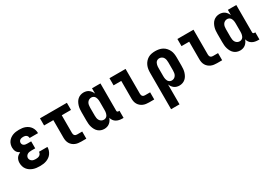

<svg xmlns="http://www.w3.org/2000/svg" viewBox="21 -1381 3457 2448"><g transform="rotate(-30 1750.0 -156.5)"><path d="M248 8Q223 8 198 5Q173 2 149.5 -6.5Q126 -15 105.5 -29Q85 -43 70 -63Q55 -83 48 -107.5Q41 -132 41 -157Q41 -175 45.5 -193Q50 -211 60 -226.5Q70 -242 85 -253Q100 -264 117 -272Q103 -280 91 -290Q79 -300 71.5 -313.5Q64 -327 60.5 -342.5Q57 -358 57 -374Q57 -397 63.5 -419.5Q70 -442 83.5 -460.5Q97 -479 116 -492.5Q135 -506 156.5 -514Q178 -522 201 -525Q224 -528 247 -528Q271 -528 294 -525Q317 -522 338.5 -513.5Q360 -505 378.5 -491Q397 -477 410 -458Q423 -439 429.5 -416.5Q436 -394 436 -371V-369H312V-370Q312 -382 307 -393Q302 -404 292.5 -411Q283 -418 271 -420.5Q259 -423 247 -423Q236 -423 224 -420.5Q212 -418 202 -412Q192 -406 186.5 -395Q181 -384 181 -372Q181 -360 187 -349Q193 -338 203.5 -332Q214 -326 226 -324Q238 -322 250 -322H308V-219H250Q235 -219 220.5 -216.5Q206 -214 193.5 -206.5Q181 -199 173 -186Q165 -173 165 -158Q165 -144 172.5 -131Q180 -118 192 -110Q204 -102 218.5 -99.5Q233 -97 248 -97Q262 -97 276 -99.5Q290 -102 302 -109.5Q314 -117 321 -130Q328 -143 328 -157H452Q452 -132 444.5 -108.5Q437 -85 423 -64.5Q409 -44 388.5 -29.5Q368 -15 345 -6.5Q322 2 297 5Q272 8 248 8Z M858 0Q837 0 815 -3Q793 -6 773 -14.5Q753 -23 736 -37.5Q719 -52 708 -71Q697 -90 692.5 -111.5Q688 -133 688 -155V-415H552V-520H948V-415H812V-155Q812 -145 814.5 -135.5Q817 -126 823.5 -118.5Q830 -111 839.5 -108Q849 -105 858 -105H934V0Z M1197 8Q1173 8 1150 0Q1127 -8 1109 -24Q1091 -40 1079.5 -61Q1068 -82 1061 -105Q1054 -128 1052 -152Q1050 -176 1050 -200V-320Q1050 -344 1052 -368Q1054 -392 1061 -415Q1068 -438 1079.5 -459Q1091 -480 1109 -496Q1127 -512 1150 -520Q1173 -528 1197 -528Q1217 -528 1236.5 -522.5Q1256 -517 1272 -505Q1288 -493 1299.5 -476.5Q1311 -460 1318 -442V-520H1442V-116Q1442 -108 1448 -102.5Q1454 -97 1461 -97H1478V8H1461Q1438 8 1415.5 3.5Q1393 -1 1373 -12.5Q1353 -24 1339.5 -43Q1326 -62 1321 -84Q1314 -65 1302.5 -47.5Q1291 -30 1274.5 -17Q1258 -4 1238 2Q1218 8 1197 8ZM1249 -97Q1261 -97 1272 -101Q1283 -105 1291.5 -113Q1300 -121 1305 -131.5Q1310 -142 1313 -153.5Q1316 -165 1317 -176.5Q1318 -188 1318 -200V-320Q1318 -332 1317 -343.5Q1316 -355 1313 -366.5Q1310 -378 1305 -388.5Q1300 -399 1291.5 -407Q1283 -415 1272 -419Q1261 -423 1249 -423Q1231 -423 1215 -414Q1199 -405 1189.5 -389.5Q1180 -374 1177 -356Q1174 -338 1174 -320V-200Q1174 -182 1177 -164Q1180 -146 1189.5 -130.5Q1199 -115 1215 -106Q1231 -97 1249 -97Z M1858 0Q1837 0 1815 -3Q1793 -6 1773 -14.5Q1753 -23 1736 -37.5Q1719 -52 1708 -71Q1697 -90 1692.5 -111.5Q1688 -133 1688 -155V-415H1575V-520H1812V-155Q1812 -145 1814.5 -135.5Q1817 -126 1823.5 -118.5Q1830 -111 1839.5 -108Q1849 -105 1858 -105H1934V0Z M2058 215V-320Q2058 -347 2062 -373.5Q2066 -400 2077 -425Q2088 -450 2106 -470.5Q2124 -491 2147 -504.5Q2170 -518 2197 -523Q2224 -528 2251 -528Q2278 -528 2305 -523Q2332 -518 2356.5 -505Q2381 -492 2399.5 -471.5Q2418 -451 2430 -426.5Q2442 -402 2446 -374.5Q2450 -347 2450 -320V-200Q2450 -176 2448 -152Q2446 -128 2439 -105Q2432 -82 2420.5 -61Q2409 -40 2391 -24Q2373 -8 2350 0Q2327 8 2303 8Q2283 8 2263.5 2.5Q2244 -3 2228 -15Q2212 -27 2200.5 -43.5Q2189 -60 2182 -78V215ZM2251 -97Q2269 -97 2285 -106Q2301 -115 2310.5 -130.5Q2320 -146 2323 -164Q2326 -182 2326 -200V-320Q2326 -338 2323 -356Q2320 -374 2311 -389.5Q2302 -405 2285.5 -414Q2269 -423 2251 -423Q2240 -423 2228.5 -419Q2217 -415 2208.5 -407Q2200 -399 2195 -388.5Q2190 -378 2187 -366.5Q2184 -355 2183 -343.5Q2182 -332 2182 -320V-200Q2182 -188 2183 -176.5Q2184 -165 2187 -153.5Q2190 -142 2195 -131.5Q2200 -121 2208.5 -113Q2217 -105 2228 -101Q2239 -97 2251 -97Z M2858 0Q2837 0 2815 -3Q2793 -6 2773 -14.5Q2753 -23 2736 -37.5Q2719 -52 2708 -71Q2697 -90 2692.5 -111.5Q2688 -133 2688 -155V-415H2575V-520H2812V-155Q2812 -145 2814.5 -135.5Q2817 -126 2823.5 -118.5Q2830 -111 2839.5 -108Q2849 -105 2858 -105H2934V0Z M3197 8Q3173 8 3150 0Q3127 -8 3109 -24Q3091 -40 3079.5 -61Q3068 -82 3061 -105Q3054 -128 3052 -152Q3050 -176 3050 -200V-320Q3050 -344 3052 -368Q3054 -392 3061 -415Q3068 -438 3079.5 -459Q3091 -480 3109 -496Q3127 -512 3150 -520Q3173 -528 3197 -528Q3217 -528 3236.5 -522.5Q3256 -517 3272 -505Q3288 -493 3299.5 -476.5Q3311 -460 3318 -442V-520H3442V-116Q3442 -108 3448 -102.5Q3454 -97 3461 -97H3478V8H3461Q3438 8 3415.5 3.5Q3393 -1 3373 -12.5Q3353 -24 3339.5 -43Q3326 -62 3321 -84Q3314 -65 3302.5 -47.5Q3291 -30 3274.5 -17Q3258 -4 3238 2Q3218 8 3197 8ZM3249 -97Q3261 -97 3272 -101Q3283 -105 3291.5 -113Q3300 -121 3305 -131.5Q3310 -142 3313 -153.5Q3316 -165 3317 -176.5Q3318 -188 3318 -200V-320Q3318 -332 3317 -343.5Q3316 -355 3313 -366.5Q3310 -378 3305 -388.5Q3300 -399 3291.5 -407Q3283 -415 3272 -419Q3261 -423 3249 -423Q3231 -423 3215 -414Q3199 -405 3189.5 -389.5Q3180 -374 3177 -356Q3174 -338 3174 -320V-200Q3174 -182 3177 -164Q3180 -146 3189.5 -130.5Q3199 -115 3215 -106Q3231 -97 3249 -97Z"/></g></svg>

Font: Iosevka SS18 Extrabold
Style: Regular
Weight: 800
Monospace: yes
Designer: Belleve Invis
Foundry: Belleve Invis
Version: Version 25.1.1; ttfautohint (v1.8.4)